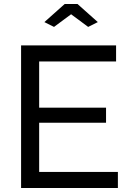

<svg xmlns="http://www.w3.org/2000/svg" viewBox="-20 -936 645 956"><path d="M567 -80V0H85V-710H558V-630H175V-400H508V-325H175V-80ZM201 -826 302 -916H366L467 -826L419 -802L334 -865L249 -802Z"/></svg>

Font: Raleway Thin Medium
Style: Regular
Weight: 500
Version: Version 4.026